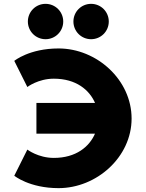

<svg xmlns="http://www.w3.org/2000/svg" viewBox="-20 -980 759 999"><path d="M260 -158.4C178.5 -158.4 122.3 -201.7 122.3 -201.7L54.3 -65.7C54.3 -65.7 132.5 -1.1 284.7 -1.1C482.8 -1.1 664.7 -162.6 664.7 -363.2C664.7 -564.7 483.6 -727.9 284.7 -727.9C132.5 -727.9 54.3 -663.3 54.3 -663.3L122.3 -527.3C122.3 -527.3 178.5 -570.6 260 -570.6C376.1 -570.6 445.1 -512.1 474.5 -444.4H169.5V-284.6H474.3C444.9 -216.7 375.9 -158.4 260 -158.4ZM454 -960C403 -960 362 -919 362 -868C362 -817 403 -776 454 -776C505 -776 546 -817 546 -868C546 -919 505 -960 454 -960ZM217 -960C166 -960 125 -919 125 -868C125 -817 166 -776 217 -776C268 -776 309 -817 309 -868C309 -919 268 -960 217 -960Z"/></svg>

Font: Sztylet
Style: Bd
Weight: 700
Foundry: Cannot Into Space Fonts, PlusOne Fonts
Version: Version 0.12